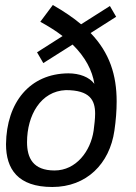

<svg xmlns="http://www.w3.org/2000/svg" viewBox="-20 -738 544 767"><path d="M243 -378C339 -378 360 -338 360 -284C360 -263 357 -240 354 -216C342 -134 284 -57 198 -57C112 -57 88 -107 88 -170C88 -278 143 -374 243 -378ZM4 -162C4 -63 51 9 189 9C326 9 418 -84 437 -216C443 -257 446 -296 446 -333C446 -438 418 -527 342 -606L444 -671L419 -714L304 -641C273 -667 235 -693 191 -718L141 -651C174 -633 204 -614 230 -594L128 -529L153 -486L270 -560C321 -510 349 -456 357 -403C337 -430 298 -445 253 -445C99 -444 6 -329 4 -162Z"/></svg>

Font: Cantarell
Style: Oblique
Weight: 400
Italic angle: -8°
Designer: Dave Crossland
Version: Version 0.024